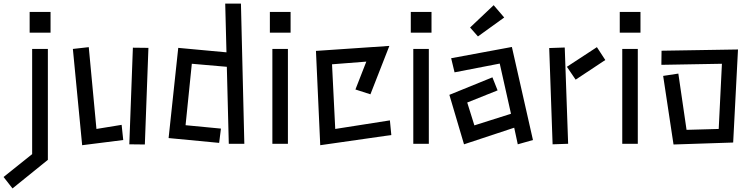

<svg xmlns="http://www.w3.org/2000/svg" viewBox="-95 -784 4214 1075"><path d="M71 -717H188V-601H71ZM-75 207 85 79V-510H173V111L-25 271Z M313 -510 402 -520 445 -62 586 -85 595 0 365 29ZM649 -517 736 -516 716 25 629 24Z M1175 -410 979 -427 944 -83 1142 -64 1132 16 849 -11 903 -516 1173 -491 1166 -764H1254L1273 21H1186Z M1416 -717H1532V-601H1416ZM1430 -510H1517V21H1430Z M1674 -499 2085 -527 1979 -256 1895 -283 1956 -439 1764 -424 1782 -62 2088 -110 2096 -28 1698 29Z M2205 -717H2321V-601H2205ZM2219 -510H2306V21H2219Z M2537 -630 2669 -755 2728 -686 2581 -580ZM2784 -69 2503 24 2421 -253 2662 -351 2691 -278 2521 -210 2561 -82 2766 -147 2703 -428 2450 -379 2431 -458 2771 -521 2889 0 2804 24Z M3079 -410 3247 -520 3294 -448 3128 -338ZM2980 -515 3067 -518 3086 21 2999 24Z M3375 -717H3491V-601H3375ZM3389 -510H3476V21H3389Z M3618 -359 3703 -372 3749 -57 3929 -62 3947 -427 3608 -421 3609 -500 4037 -507 4010 14 3676 25Z"/></svg>

Font: Stick
Style: Regular
Weight: 400
Designer: Fontworks Inc.
Foundry: Fontworks Inc.
Version: Version 1.100